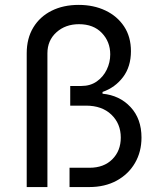

<svg xmlns="http://www.w3.org/2000/svg" viewBox="-20 -757 649 777"><path d="M88.1 0V-541.2Q88.1 -601.9 114.9 -646Q141.7 -690 189.1 -713.6Q236.5 -737.2 298.3 -737.2Q358.7 -737.2 406.6 -714.5Q454.5 -691.8 482.2 -649.9Q509.9 -608 509.9 -549.7Q509.9 -487.6 478 -445.1Q446 -402.7 394.9 -384.9V-377.8Q464.1 -371.1 508.3 -323.7Q552.6 -276.3 552.6 -200.3Q552.6 -142.8 526.3 -97.5Q500 -52.2 452.4 -26.1Q404.8 0 340.9 0H261.4V-78.1H342.3Q400.2 -78.1 434.5 -112.4Q468.8 -146.7 468.8 -200.3Q468.8 -256.4 430.8 -293Q392.8 -329.5 328.1 -329.5H264.2V-409.1H309.7Q345.5 -409.1 371.6 -427.4Q397.7 -445.7 411.9 -475Q426.1 -504.3 426.1 -536.9Q426.1 -588.1 392.2 -623.6Q358.3 -659.1 299.7 -659.1Q244.7 -659.1 208.3 -626.2Q171.9 -593.4 171.9 -541.2V0Z"/></svg>

Font: Inter Alia
Style: Regular
Weight: 400
Designer: Rasmus Andersson (Latin, Greek, Cyrillic etc.) and Evan from Shavian.info (Shavian, old style figures)
Foundry: Shavian.info
Version: Version 0.001;git-37ab20767